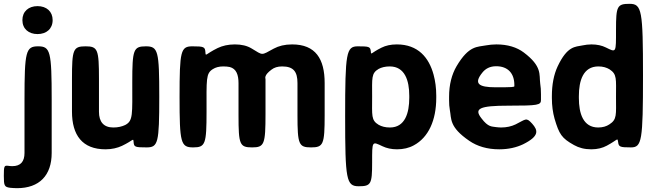

<svg xmlns="http://www.w3.org/2000/svg" viewBox="-66 -770 3434 1003"><path d="M-2 98C-10 98 -17 97 -25 96C-44 94 -46 98 -46 149C-46 200 -43 207 -13 211C-2 212 10 213 23 213C140 213 204 146 204 29V-250C204 -502 197 -528 133 -528C69 -528 62 -502 62 -250V29C62 74 42 98 -2 98ZM130 -592C176 -592 209 -619 209 -665C209 -710 177 -738 130 -738C83 -738 51 -710 51 -665C51 -619 84 -592 130 -592Z M526 -104C475 -104 451 -134 451 -186V-357C451 -512 445 -528 381 -528C316 -528 310 -512 310 -358V-187C310 -64 364 10 485 10C519 10 547 3 571 -8C632 -37 630 -52 632 -27C634 -2 640 0 700 0C760 0 766 -24 766 -264C766 -504 760 -528 696 -528C631 -528 625 -511 625 -341C625 -171 630 -139 588 -117C571 -109 551 -104 526 -104Z M1100 -423C1113 -423 1124 -422 1134 -420C1169 -411 1180 -379 1180 -335V-167C1180 -15 1186 0 1251 0C1315 0 1321 -16 1321 -176V-357C1320 -362 1313 -377 1352 -406C1366 -417 1384 -423 1408 -423C1467 -423 1488 -396 1488 -336V-168C1488 -15 1495 0 1559 0C1623 0 1630 -15 1630 -168V-336C1630 -462 1583 -538 1460 -538C1421 -538 1390 -530 1364 -516C1296 -479 1310 -480 1248 -517C1225 -531 1196 -538 1161 -538C1126 -538 1096 -531 1071 -519C1006 -487 1009 -472 1007 -498C1005 -525 999 -528 939 -528C878 -528 872 -504 872 -264C872 -24 878 0 943 0C1007 0 1013 -17 1013 -187C1013 -357 1009 -386 1046 -409C1060 -418 1078 -423 1100 -423Z M1871 -503C1868 -526 1862 -528 1803 -528C1743 -528 1737 -494 1737 -163C1737 169 1743 203 1808 203C1872 203 1878 192 1878 79C1878 -35 1877 -32 1932 -6C1953 4 1978 10 2008 10C2041 10 2071 3 2096 -11C2172 -52 2213 -141 2213 -259V-270C2213 -310 2208 -347 2199 -380C2175 -469 2118 -538 2007 -538C1975 -538 1949 -532 1927 -521C1870 -493 1873 -479 1871 -503ZM1971 -104C1947 -104 1928 -109 1912 -118C1872 -142 1878 -166 1878 -265C1878 -363 1873 -387 1912 -410C1927 -418 1946 -423 1970 -423C2049 -423 2072 -349 2072 -270V-259C2072 -180 2050 -104 1971 -104Z M2714 -124C2682 -159 2682 -147 2627 -120C2606 -110 2581 -104 2552 -104C2543 -104 2534 -105 2525 -106C2504 -110 2485 -104 2449 -152C2409 -203 2438 -218 2592 -218C2745 -218 2760 -221 2760 -248V-278C2760 -298 2759 -316 2756 -334C2750 -381 2767 -423 2670 -496C2634 -523 2586 -538 2527 -538C2508 -538 2490 -536 2473 -533C2428 -524 2384 -534 2319 -424C2294 -381 2280 -328 2280 -265V-246C2280 -228 2281 -211 2284 -195C2293 -150 2279 -107 2386 -34C2427 -6 2479 10 2542 10C2591 10 2632 0 2666 -16C2753 -59 2745 -89 2714 -124ZM2621 -326V-320C2621 -315 2612 -314 2523 -314C2434 -314 2407 -333 2454 -391C2470 -411 2493 -424 2526 -424C2587 -424 2621 -387 2621 -326Z M3163 -28C3166 -3 3172 0 3230 0C3287 0 3293 -34 3293 -375C3293 -716 3287 -750 3223 -750C3158 -750 3152 -738 3152 -615C3152 -492 3154 -495 3099 -522C3079 -532 3054 -538 3024 -538C3008 -538 2992 -536 2978 -533C2939 -525 2898 -531 2847 -423C2827 -380 2817 -328 2817 -268V-258C2817 -218 2822 -182 2831 -150C2855 -69 2868 -48 2933 -12C2958 2 2987 10 3023 10C3055 10 3082 3 3104 -9C3162 -40 3159 -53 3163 -28ZM3152 -264C3152 -170 3158 -146 3117 -120C3102 -110 3083 -104 3059 -104C2980 -104 2958 -178 2958 -258V-268C2958 -348 2980 -423 3060 -423C3084 -423 3103 -417 3118 -408C3158 -382 3152 -358 3152 -264Z"/></svg>

Font: Asimov Print
Style: A
Weight: 500
Designer: Google
Version: Version 2.000980: 2014